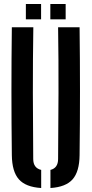

<svg xmlns="http://www.w3.org/2000/svg" viewBox="-20 -937 460 965"><path d="M39.5 -157Q35.5 -478.5 39.5 -800H147.5Q145 -640 145.2 -469Q145.5 -298 147 -138Q147 -92.5 187 -83V8Q109 3 74.8 -35.8Q40.5 -74.5 39.5 -157ZM233.5 8V-83Q272 -92.5 272 -138Q273.5 -298 274 -469Q274.5 -640 272 -800H380Q384 -478.5 380 -157Q379 -74.5 345 -35.8Q311 3 233.5 8ZM233 -840V-917H310V-840ZM110 -840V-917H186.5V-840Z"/></svg>

Font: Big Shoulders Stencil Display
Style: Bold
Weight: 700
Designer: Patric King
Foundry: XO Type Co
Version: Version 1.000